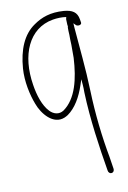

<svg xmlns="http://www.w3.org/2000/svg" viewBox="-82 -516 536 805"><g transform="rotate(-10 186.5 -113.5)"><path d="M37 -257C33 -202 46 -143 62 -102C78 -58 122 -3 173 -24C178 -26 183 -29 188 -32C222 -56 246 -98 262 -146L270 -170L272 -146C273 -135 273 -125 273 -114C277 2 295 124 312 225C314 245 340 244 338 223C336 209 335 203 330 171C314 86 302 -17 299 -116C296 -213 286 -301 279 -390L278 -407L288 -397C297 -391 313 -395 310 -406L308 -418C303 -450 283 -462 247 -465C191 -469 152 -455 118 -431C68 -397 43 -336 37 -257ZM67 -182C46 -311 91 -419 196 -437C214 -440 234 -441 253 -438L251 -429C251 -428 251 -419 252 -404V-403L253 -401V-398C252 -395 252 -392 252 -391C252 -384 252 -375 253 -362V-361C253 -350 253 -337 254 -320V-264C249 -175 230 -94 174 -54C153 -40 130 -47 114 -64C89 -90 74 -136 67 -182Z"/></g></svg>

Font: Stray Cat
Style: Lt
Weight: 300
Version: Version 1.0